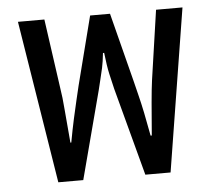

<svg xmlns="http://www.w3.org/2000/svg" viewBox="-44 -596 721 644"><g transform="rotate(-5 316.0 -274.0)"><path d="M127 0 39 -548H128L161 -314Q166 -285 169.5 -239Q173 -193 179 -129H182Q190 -173 197.5 -207Q205 -241 211.5 -268.5Q218 -296 223 -317L282 -548H349L408 -317Q413 -296 420 -268.5Q427 -241 434 -207Q441 -173 449 -129H453Q458 -193 462 -239Q466 -285 470 -314L504 -548H593L505 0H420L341 -296Q335 -321 329 -347.5Q323 -374 318 -419H314Q311 -390 306.5 -369Q302 -348 297.5 -331Q293 -314 289 -296L211 0Z"/></g></svg>

Font: Noto Sans Thai SemiCondensed
Style: Regular
Weight: 400
Width: 4
Designer: Monotype Design Team
Foundry: Monotype Imaging Inc.
Version: Version 2.001